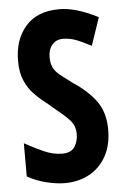

<svg xmlns="http://www.w3.org/2000/svg" viewBox="-53 -763 529 811"><g transform="rotate(-5 211.5 -357.0)"><path d="M391 -200Q391 -133 364.5 -86Q338 -39 292.5 -14.5Q247 10 189 10Q156 10 113.5 0Q71 -10 31 -32V-173Q72 -150 111.5 -132.5Q151 -115 189 -115Q227 -115 242 -138.5Q257 -162 257 -193Q257 -230 231 -256Q205 -282 167 -312Q152 -326 130.5 -342.5Q109 -359 87.5 -382Q66 -405 51.5 -438.5Q37 -472 37 -519Q36 -609 85 -666.5Q134 -724 229 -724Q263 -724 302 -713Q341 -702 393 -676L353 -558Q311 -580 285.5 -589Q260 -598 234 -598Q205 -598 188 -578Q171 -558 171 -526Q171 -499 180 -481Q189 -463 209 -447Q229 -431 259 -409Q323 -367 357 -319Q391 -271 391 -200Z"/></g></svg>

Font: Noto Sans Telugu ExtraCondensed
Style: Bold
Weight: 700
Width: 2
Designer: Jelle Bosma - Monotype Design Team
Foundry: Monotype Imaging Inc.
Version: Version 2.005; ttfautohint (v1.8.4.7-5d5b)